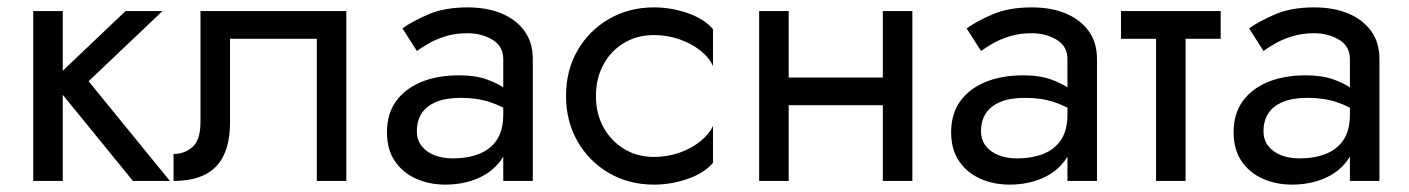

<svg xmlns="http://www.w3.org/2000/svg" viewBox="-20 -490 3816 520"><path d="M70 -460V0H150V-460ZM320 -460 120 -270 340 0H440L220 -270L420 -460Z M918 -460H523V-160Q523 -111 501.5 -92Q480 -73 450 -73V0Q502 0 536 -17.5Q570 -35 586.5 -70.5Q603 -106 603 -160V-385H838V0H918Z M1109 -135Q1109 -163 1122 -183Q1135 -203 1161.5 -214Q1188 -225 1228 -225Q1272 -225 1307 -213.5Q1342 -202 1376 -178V-225Q1369 -234 1350 -248.5Q1331 -263 1299.5 -274.5Q1268 -286 1224 -286Q1164 -286 1120 -267.5Q1076 -249 1052 -215Q1028 -181 1028 -132Q1028 -85 1049.5 -53.5Q1071 -22 1107 -6Q1143 10 1186 10Q1234 10 1273 -6.5Q1312 -23 1335.5 -54.5Q1359 -86 1359 -130L1343 -180Q1343 -137 1325.5 -111Q1308 -85 1277 -73Q1246 -61 1206 -61Q1179 -61 1157 -69.5Q1135 -78 1122 -94.5Q1109 -111 1109 -135ZM1109 -352Q1120 -360 1139.5 -371.5Q1159 -383 1186 -391.5Q1213 -400 1246 -400Q1284 -400 1313.5 -382.5Q1343 -365 1343 -330V0H1423V-330Q1423 -375 1400.5 -406Q1378 -437 1338.5 -453.5Q1299 -470 1246 -470Q1184 -470 1140 -451Q1096 -432 1070 -413Z M1594 -230Q1594 -278 1614.5 -315.5Q1635 -353 1670.5 -374Q1706 -395 1751 -395Q1788 -395 1820.5 -383.5Q1853 -372 1877 -353Q1901 -334 1911 -311V-411Q1887 -439 1842.5 -454.5Q1798 -470 1751 -470Q1684 -470 1630 -439Q1576 -408 1544.5 -354Q1513 -300 1513 -230Q1513 -161 1544.5 -106.5Q1576 -52 1630 -21Q1684 10 1751 10Q1798 10 1842.5 -5.5Q1887 -21 1911 -49V-149Q1901 -127 1877 -107.5Q1853 -88 1820.5 -76.5Q1788 -65 1751 -65Q1706 -65 1670.5 -86.5Q1635 -108 1614.5 -145Q1594 -182 1594 -230Z M2083 -205H2423V-280H2083ZM2371 -460V0H2451V-460ZM2036 -460V0H2116V-460Z M2637 -135Q2637 -163 2650 -183Q2663 -203 2689.5 -214Q2716 -225 2756 -225Q2800 -225 2835 -213.5Q2870 -202 2904 -178V-225Q2897 -234 2878 -248.5Q2859 -263 2827.5 -274.5Q2796 -286 2752 -286Q2692 -286 2648 -267.5Q2604 -249 2580 -215Q2556 -181 2556 -132Q2556 -85 2577.5 -53.5Q2599 -22 2635 -6Q2671 10 2714 10Q2762 10 2801 -6.5Q2840 -23 2863.5 -54.5Q2887 -86 2887 -130L2871 -180Q2871 -137 2853.5 -111Q2836 -85 2805 -73Q2774 -61 2734 -61Q2707 -61 2685 -69.5Q2663 -78 2650 -94.5Q2637 -111 2637 -135ZM2637 -352Q2648 -360 2667.5 -371.5Q2687 -383 2714 -391.5Q2741 -400 2774 -400Q2812 -400 2841.5 -382.5Q2871 -365 2871 -330V0H2951V-330Q2951 -375 2928.5 -406Q2906 -437 2866.5 -453.5Q2827 -470 2774 -470Q2712 -470 2668 -451Q2624 -432 2598 -413Z M3016 -460V-385H3286V-460ZM3111 -440V0H3191V-440Z M3402 -135Q3402 -163 3415 -183Q3428 -203 3454.5 -214Q3481 -225 3521 -225Q3565 -225 3600 -213.5Q3635 -202 3669 -178V-225Q3662 -234 3643 -248.5Q3624 -263 3592.5 -274.5Q3561 -286 3517 -286Q3457 -286 3413 -267.5Q3369 -249 3345 -215Q3321 -181 3321 -132Q3321 -85 3342.5 -53.5Q3364 -22 3400 -6Q3436 10 3479 10Q3527 10 3566 -6.5Q3605 -23 3628.5 -54.5Q3652 -86 3652 -130L3636 -180Q3636 -137 3618.5 -111Q3601 -85 3570 -73Q3539 -61 3499 -61Q3472 -61 3450 -69.5Q3428 -78 3415 -94.5Q3402 -111 3402 -135ZM3402 -352Q3413 -360 3432.5 -371.5Q3452 -383 3479 -391.5Q3506 -400 3539 -400Q3577 -400 3606.5 -382.5Q3636 -365 3636 -330V0H3716V-330Q3716 -375 3693.5 -406Q3671 -437 3631.5 -453.5Q3592 -470 3539 -470Q3477 -470 3433 -451Q3389 -432 3363 -413Z"/></svg>

Font: Glinicke Jost Regular
Style: Regular
Weight: 400
Version: Version 3.710